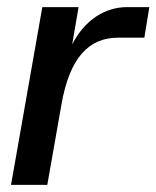

<svg xmlns="http://www.w3.org/2000/svg" viewBox="-20 -520 440 540"><path d="M11 0H113L153 -227C176 -358 230 -414 312 -414H386L400 -500H337C276 -500 218 -464 183 -395L201 -500H99Z"/></svg>

Font: Uncut Sans Medium
Style: Italic
Weight: 500
Italic angle: -10°
Designer: Kasper Nordkvist
Foundry: Uncut Type
Version: Version 1.111;FEAKit 1.0